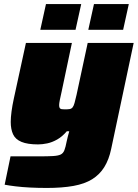

<svg xmlns="http://www.w3.org/2000/svg" viewBox="-20 -722 680 948"><path d="M211 206Q168 206 128.5 204Q89 202 56.5 198Q24 194 3 190L32 50Q56 50 79 50Q102 50 125 50Q148 50 171 50Q216 50 241.5 48.5Q267 47 279.5 41Q292 35 298 19.5Q304 4 309 -23Q312 -35 315 -48.5Q318 -62 322 -74H310Q287 -47 262 -33Q237 -19 213 -14Q189 -9 168 -9Q116 -9 86 -21.5Q56 -34 44.5 -59Q33 -84 33 -120Q33 -142 37 -172Q41 -202 48 -234L108 -510H335L284 -268Q279 -247 275.5 -229Q272 -211 272 -203Q272 -193 275 -188.5Q278 -184 284.5 -183Q291 -182 300 -182Q315 -182 324 -183.5Q333 -185 338.5 -192Q344 -199 348 -213.5Q352 -228 358 -254L413 -510H640L529 13Q518 66 495 103Q472 140 435 163Q398 186 342.5 196Q287 206 211 206ZM416 -575 444 -702H616L588 -575ZM179 -575 207 -702H381L353 -575Z"/></svg>

Font: Saira SemiExpanded Black
Style: Italic
Weight: 900
Width: 6
Italic angle: -12°
Designer: Hector Gatti with collaboration of the Omnibus-Type team
Foundry: Omnibus-Type
Version: Version 1.101